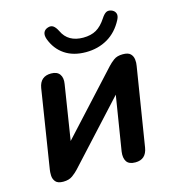

<svg xmlns="http://www.w3.org/2000/svg" viewBox="-107 -801 818 900"><g transform="rotate(-15 302.0 -351.5)"><path d="M90 8Q63 8 52.5 -5Q42 -18 41.5 -35Q41 -52 43 -63L103 -443Q112 -497 165 -497Q194 -497 206.5 -479.5Q219 -462 214 -433L166 -128H136L441 -460Q452 -472 468.5 -484.5Q485 -497 513 -497Q539 -497 550 -486Q561 -475 563 -458.5Q565 -442 562 -427L501 -47Q492 8 440 8Q409 8 397.5 -9.5Q386 -27 390 -57L439 -362H469L164 -30Q153 -18 135.5 -5Q118 8 90 8ZM350 -551Q289 -551 247.5 -579Q206 -607 187 -658Q180 -678 185.5 -691Q191 -704 207 -709Q222 -714 233 -706.5Q244 -699 254 -679Q268 -649 293.5 -634.5Q319 -620 355 -620Q393 -620 419 -635Q445 -650 467 -684Q478 -701 488.5 -707.5Q499 -714 514 -709Q529 -704 534.5 -691Q540 -678 530 -659Q502 -605 455.5 -578Q409 -551 350 -551Z"/></g></svg>

Font: Nunito Variable Extra Light
Style: Italic
Weight: 200
Italic angle: -9°
Designer: Vernon Adams
Foundry: Vernon Adams
Version: Version 3.602